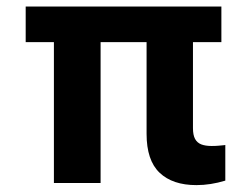

<svg xmlns="http://www.w3.org/2000/svg" viewBox="-20 -550 753 577"><path d="M645.3 -423.3H57.2V-530.3H645.3ZM282.3 0H142V-530.3H282.3ZM559.9 -530.3V-164.9Q559.9 -144.1 566.2 -132.5Q572.5 -121 584.8 -116.1Q597.2 -111.3 616.1 -111.3Q628.1 -111.3 636.1 -112.1Q644.1 -112.9 654.6 -113.8Q655.2 -114.2 655.9 -114.2Q656.6 -114.2 657.1 -114.2V-7.2Q612.8 6.3 570.2 6.3Q498.7 6.3 459.6 -30.9Q420.5 -68 420.5 -147.9V-530.3Z"/></svg>

Font: Pretendard JP Variable
Style: Regular
Weight: 400
Designer: Base glyphs from Inter by Rasmus Andersson; Hangul glyphs from Noto Sans CJK(Source Han Sans) by Jang Soo-young and Kang
Foundry: Kil Hyung-jin
Version: Version 1.307;Glyphs 3.2 (3192)